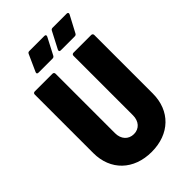

<svg xmlns="http://www.w3.org/2000/svg" viewBox="-261 -979 1083 1083"><g transform="rotate(-45 280.5 -437.5)"><path d="M144 -760H257C263 -760 268 -763 271 -769L323 -869C327 -878 323 -883 314 -883H194C188 -883 183 -881 180 -874L135 -774C131 -765 135 -760 144 -760ZM322 -760H434C440 -760 445 -763 448 -769L501 -869C505 -877 501 -883 492 -883H379C373 -883 368 -880 365 -874L313 -774C309 -765 313 -760 322 -760ZM280 8C423 8 517 -83 517 -221V-688C517 -695 512 -700 505 -700H363C356 -700 351 -695 351 -688V-213C351 -166 323 -134 280 -134C237 -134 208 -166 208 -213V-688C208 -695 203 -700 196 -700H54C47 -700 42 -695 42 -688V-221C42 -83 137 8 280 8Z"/></g></svg>

Font: Barlow Semi Condensed ExtraBold
Style: Regular
Weight: 800
Width: 4
Designer: Jeremy Tribby
Foundry: Tribby Type
Version: Version 1.422;hotconv 1.0.109;makeotfexe 2.5.65596